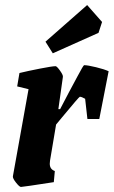

<svg xmlns="http://www.w3.org/2000/svg" viewBox="-20 -731 450 760"><path d="M410 -449 373 -260H326L317 -340Q303 -348 296 -348Q293 -348 226 -267L202 -238L178 -95Q177 -90 177 -83Q177 -61 197 -54L193 -10Q70 9 63 9Q57 9 43.5 -8Q30 -25 31 -33L93 -378L48 -389L57 -442Q90 -450 138.5 -459.5Q187 -469 200 -469Q205 -469 217.5 -451.5Q230 -434 229 -427L211 -299H218L252 -364Q262 -382 286 -427.5Q310 -473 313 -473Q327 -473 360 -465Q393 -457 410 -449ZM189 -520 160 -566 325 -711 384 -644 370 -601Z"/></svg>

Font: Grenze
Style: Bold Italic
Weight: 700
Italic angle: -10°
Designer: Renata Polastri
Foundry: Omnibus-Type
Version: Version 1.002; ttfautohint (v1.8)